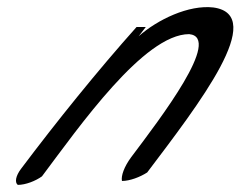

<svg xmlns="http://www.w3.org/2000/svg" viewBox="-20 -487 676 540"><path d="M39 -12C24 8 21 26 30 33C52 33 80 22 98 9C203 -131 385 -391 512 -391C606 -382 431 -154 349 -45C329 -18 320 8 323 22C345 22 374 11 394 -2C539 -194 734 -445 580 -466C511 -474 423 -432 370 -385L390 -411H364C255 -289 139 -145 39 -12Z"/></svg>

Font: Snowfall
Style: SuperObl
Weight: 400
Designer: Jasper
Foundry: Cannot Into Space Fonts
Version: Version 0.9